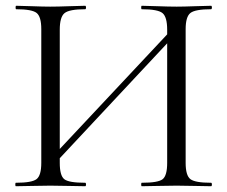

<svg xmlns="http://www.w3.org/2000/svg" viewBox="-20 -645 787 665"><path d="M711 -12Q714 -12 714 -6Q714 0 711 0Q696 0 656 -1Q616 -2 592 -2Q565 -2 525 -1Q485 0 471 0Q469 0 469 -6Q469 -12 471 -12Q528 -12 543.5 -24.5Q559 -37 559 -81V-495L187 -97V-81Q187 -37 202.5 -24.5Q218 -12 275 -12Q278 -12 278 -6Q278 0 275 0Q260 0 220 -1Q180 -2 154 -2Q130 -2 89.5 -1Q49 0 35 0Q33 0 33 -6Q33 -12 35 -12Q90 -12 106.5 -24.5Q123 -37 123 -81V-544Q123 -587 107 -600Q91 -613 36 -613Q34 -613 34 -619Q34 -625 36 -625Q51 -625 90.5 -623.5Q130 -622 154 -622Q180 -622 220.5 -623.5Q261 -625 275 -625Q278 -625 278 -619Q278 -613 275 -613Q220 -613 203.5 -599.5Q187 -586 187 -542V-129L559 -526V-542Q559 -586 543 -599.5Q527 -613 471 -613Q469 -613 469 -619Q469 -625 471 -625Q485 -625 525 -623.5Q565 -622 592 -622Q616 -622 656 -623.5Q696 -625 711 -625Q714 -625 714 -619Q714 -613 711 -613Q656 -613 639.5 -600Q623 -587 623 -544V-81Q623 -37 639.5 -24.5Q656 -12 711 -12Z"/></svg>

Font: Cormorant SC
Style: Regular
Weight: 400
Designer: Christian Thalmann (Catharsis Fonts)
Version: Version 1.000;PS 002.000;hotconv 1.0.88;makeotf.lib2.5.64775